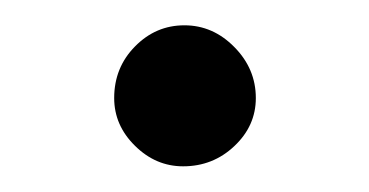

<svg xmlns="http://www.w3.org/2000/svg" viewBox="-20 -330 290 151"><path d="M181.2 -252.9Q181.2 -231 164.3 -215.1Q147.5 -199.2 124 -199.2Q102.5 -199.2 86.2 -215.3Q69.8 -231.4 69.8 -252.9Q69.8 -276.9 86.2 -293.5Q102.5 -310.1 125 -310.1Q147.5 -310.1 164.3 -293Q181.2 -275.9 181.2 -252.9Z"/></svg>

Font: Accordance
Style: Regular
Weight: 400
Version: Version 1.1 (build May 11, 2018) Miklal Software Solutions, 